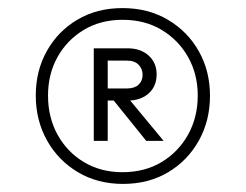

<svg xmlns="http://www.w3.org/2000/svg" viewBox="-20 -724 608 475"><path d="M284.2 -269Q221.5 -269 172.6 -298.1Q123.8 -327.2 96.1 -376.9Q68.5 -426.6 68.5 -487.7Q68.5 -548.8 95.8 -597.6Q123 -646.5 171.3 -675.2Q219.6 -704 283 -704Q346.5 -704 395.4 -675.1Q444.3 -646.2 471.9 -597.2Q499.5 -548.1 499.5 -487.2Q499.5 -425.7 471.9 -376.1Q444.2 -326.5 395.9 -297.8Q347.6 -269 284.2 -269ZM212 -375.5V-604.5H246.5V-375.5ZM341.8 -375.5 258.5 -478.8H299.2L384.8 -375.5ZM282.7 -298Q338.2 -298 379.9 -323.1Q421.5 -348.2 445.4 -391.1Q469.2 -433.9 469.2 -487.7Q469.2 -540.5 445.4 -582.8Q421.5 -625 380 -650Q338.5 -675 283.1 -675Q228.8 -675 187.2 -650Q145.8 -625 122.2 -582.8Q98.8 -540.5 98.8 -487.7Q98.8 -433.9 122.2 -391.1Q145.8 -348.2 187.4 -323.1Q229.1 -298 282.7 -298ZM232 -475.2V-505.2H294.5Q312.8 -505.2 322.8 -514.5Q332.8 -523.8 332.8 -539.1Q332.8 -553.5 322.9 -563.8Q313 -574 294.5 -574H232V-604.5H295.8Q328 -604.5 347.8 -586.5Q367.5 -568.6 367.5 -540.2Q367.5 -510.5 347.8 -492.9Q328 -475.2 295.8 -475.2Z"/></svg>

Font: Outfit Thin
Style: Regular
Weight: 100
Designer: Rodrigo Fuenzalida
Foundry: fragTYPE
Version: Version 1.100;gftools[0.9.27]